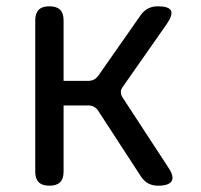

<svg xmlns="http://www.w3.org/2000/svg" viewBox="-20 -580 640 610"><path d="M137 10Q114 10 103 -1Q92 -12 92 -35V-515Q92 -538 103 -549Q114 -560 137 -560Q160 -560 171 -549Q182 -538 182 -515V-323H260Q270 -323 278 -327Q286 -331 292 -339L427 -532Q437 -546 450.5 -553Q464 -560 481 -560Q516 -560 523 -546.5Q530 -533 510 -504L370 -304Q364 -296 364 -287.5Q364 -279 369 -271L514 -49Q534 -20 525.5 -5Q517 10 482 10Q465 10 451.5 3Q438 -4 428 -19L292 -228Q287 -236 279 -240.5Q271 -245 261 -245H182V-35Q182 -12 171 -1Q160 10 137 10Z"/></svg>

Font: Maple Mono
Style: Regular
Weight: 400
Monospace: yes
Designer: subframe7536
Version: Version 7.300